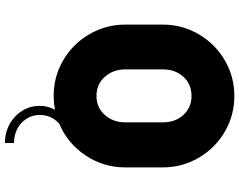

<svg xmlns="http://www.w3.org/2000/svg" viewBox="-116 -639 972 780"><g transform="rotate(90 370.0 -249.0)"><path d="M660 -425V-271Q660 -183 611 -110Q562 -37 483 -4Q447 28 447 75Q447 119 479.5 149.5Q512 180 561 180V217Q519 217 484.5 198Q450 179 430 146.5Q410 114 410 76Q410 41 426 14Q396 19 370 19Q291 19 224.5 -20Q158 -59 119 -126Q80 -193 80 -271V-425Q80 -503 119 -570Q158 -637 224.5 -676Q291 -715 370 -715Q449 -715 515.5 -676Q582 -637 621 -570Q660 -503 660 -425ZM370 -155Q417 -155 447 -189Q477 -223 477 -271V-426Q477 -475 447 -508Q417 -541 370 -541Q322 -541 292 -508Q262 -475 262 -426V-271Q262 -223 292 -189Q322 -155 370 -155Z"/></g></svg>

Font: M Major Mono Display
Style: Regular
Weight: 400
Designer: Emre Parlak
Foundry: Emre Parlak
Version: Version 2.000; ttfautohint (v1.8) -l 8 -r 50 -G 200 -x 14 -D